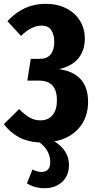

<svg xmlns="http://www.w3.org/2000/svg" viewBox="-26 -730 497 1005"><path d="M259 10Q335 58 335 133Q335 189 299.5 222Q264 255 207 255Q155 255 115 230L144 157Q168 170 191 170Q237 170 237 118Q237 59 182 16Q120 13 74.5 -11Q29 -35 -6 -80L74 -159Q105 -128 130.5 -114Q156 -100 186 -100Q226 -100 249 -127.5Q272 -155 272 -205Q272 -308 179 -308H117L135 -422H182Q220 -422 239 -445Q258 -468 258 -511Q258 -549 242 -572.5Q226 -596 191 -596Q139 -596 84 -542L13 -619Q96 -710 212 -710Q274 -710 320.5 -686.5Q367 -663 392.5 -621.5Q418 -580 418 -528Q418 -467 385 -425.5Q352 -384 283 -368Q357 -358 396 -315.5Q435 -273 435 -197Q435 -115 387.5 -60Q340 -5 259 10Z"/></svg>

Font: Fira Sans Extra Condensed
Style: Bold
Weight: 700
Width: 1
Designer: Carrois Corporate & Edenspiekermann AG
Foundry: Carrois Corporate GbR & Edenspiekermann AG
Version: Version 4.203